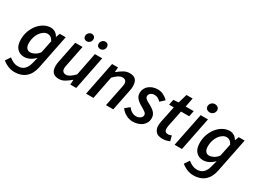

<svg xmlns="http://www.w3.org/2000/svg" viewBox="-53 -1462 3260 2438"><g transform="rotate(30 1577.5 -243.0)"><path d="M170 218Q123 218 77.5 200Q32 182 -7 150L41 78Q69 101 102 116.5Q135 132 173 132Q229 132 263.5 99.5Q298 67 313 8L338 -87Q303 -51 262.5 -30.5Q222 -10 178 -10Q116 -10 75.5 -53.5Q35 -97 35 -183Q35 -250 56.5 -308Q78 -366 114 -409.5Q150 -453 196.5 -478Q243 -503 293 -503Q329 -503 358.5 -484.5Q388 -466 404 -434H407L428 -491H515L415 7Q394 111 331 164.5Q268 218 170 218ZM217 -99Q246 -99 280.5 -116.5Q315 -134 344 -173L381 -355Q364 -387 343 -401Q322 -415 299 -415Q269 -415 241.5 -397.5Q214 -380 192.5 -350Q171 -320 158.5 -280.5Q146 -241 146 -197Q146 -147 165.5 -123Q185 -99 217 -99Z M770 -580Q748 -580 734 -593Q720 -606 720 -630Q720 -656 738.5 -675.5Q757 -695 783 -695Q804 -695 818.5 -681.5Q833 -668 833 -644Q833 -617 814.5 -598.5Q796 -580 770 -580ZM968 -580Q946 -580 932 -593Q918 -606 918 -630Q918 -656 936.5 -675.5Q955 -695 981 -695Q1003 -695 1017 -681.5Q1031 -668 1031 -644Q1031 -617 1012.5 -598.5Q994 -580 968 -580ZM1050 -491 953 0H866L870 -70H866Q829 -37 788 -12.5Q747 12 702 12Q640 12 612.5 -20.5Q585 -53 585 -112Q585 -129 587 -145.5Q589 -162 593 -181L655 -491H762L703 -195Q699 -178 697 -166Q695 -154 695 -143Q695 -80 756 -80Q805 -80 877 -156L943 -491Z M1097 0 1195 -491H1282L1277 -422H1281Q1320 -455 1361.5 -479Q1403 -503 1450 -503Q1512 -503 1539 -471Q1566 -439 1566 -379Q1566 -362 1564.5 -346Q1563 -330 1558 -310L1496 0H1389L1449 -296Q1452 -313 1454.5 -325Q1457 -337 1457 -348Q1457 -411 1395 -411Q1369 -411 1339.5 -393Q1310 -375 1271 -335L1205 0Z M1780 12Q1757 12 1732.5 5Q1708 -2 1685 -14Q1662 -26 1642 -43.5Q1622 -61 1608 -82L1672 -134Q1696 -102 1725.5 -85Q1755 -68 1788 -68Q1823 -68 1848.5 -86.5Q1874 -105 1874 -132Q1874 -155 1853 -171.5Q1832 -188 1786 -214Q1737 -241 1709 -273Q1681 -305 1681 -350Q1681 -383 1695 -411.5Q1709 -440 1733.5 -460Q1758 -480 1790.5 -491.5Q1823 -503 1860 -503Q1908 -503 1946.5 -483Q1985 -463 2014 -433L1954 -376Q1935 -395 1912 -408.5Q1889 -422 1860 -422Q1826 -422 1804 -404Q1782 -386 1782 -360Q1782 -346 1789 -336Q1796 -326 1808 -317Q1820 -308 1835 -300Q1850 -292 1866 -283Q1921 -254 1948 -222Q1975 -190 1975 -145Q1975 -109 1960.5 -80Q1946 -51 1920 -30.5Q1894 -10 1858 1Q1822 12 1780 12Z M2221 12Q2152 12 2122.5 -22.5Q2093 -57 2093 -108Q2093 -123 2095 -137Q2097 -151 2099 -166L2149 -406H2080L2096 -486L2171 -491L2210 -623H2300L2274 -491H2392L2375 -406H2255L2205 -162Q2202 -144 2202 -127Q2202 -100 2215 -86.5Q2228 -73 2259 -73Q2272 -73 2283 -77Q2294 -81 2305 -86L2325 -10Q2307 -2 2281 5Q2255 12 2221 12Z M2395 0 2494 -491H2601L2503 0ZM2573 -578Q2550 -578 2531 -592.5Q2512 -607 2512 -634Q2512 -663 2533 -683.5Q2554 -704 2584 -704Q2607 -704 2626 -689.5Q2645 -675 2645 -648Q2645 -618 2624 -598Q2603 -578 2573 -578Z M2794 218Q2747 218 2701.5 200Q2656 182 2617 150L2665 78Q2693 101 2726 116.5Q2759 132 2797 132Q2853 132 2887.5 99.5Q2922 67 2937 8L2962 -87Q2927 -51 2886.5 -30.5Q2846 -10 2802 -10Q2740 -10 2699.5 -53.5Q2659 -97 2659 -183Q2659 -250 2680.5 -308Q2702 -366 2738 -409.5Q2774 -453 2820.5 -478Q2867 -503 2917 -503Q2953 -503 2982.5 -484.5Q3012 -466 3028 -434H3031L3052 -491H3139L3039 7Q3018 111 2955 164.5Q2892 218 2794 218ZM2841 -99Q2870 -99 2904.5 -116.5Q2939 -134 2968 -173L3005 -355Q2988 -387 2967 -401Q2946 -415 2923 -415Q2893 -415 2865.5 -397.5Q2838 -380 2816.5 -350Q2795 -320 2782.5 -280.5Q2770 -241 2770 -197Q2770 -147 2789.5 -123Q2809 -99 2841 -99Z"/></g></svg>

Font: TypoPRO Source Sans Pro
Style: Italic
Weight: 600
Italic angle: -11°
Designer: Paul D. Hunt
Foundry: Adobe Systems Incorporated
Version: Version 1.075;PS 2.000;hotconv 1.0.86;makeotf.lib2.5.63406